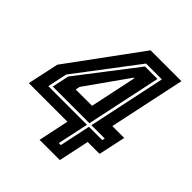

<svg xmlns="http://www.w3.org/2000/svg" viewBox="-210 -824 948 948"><g transform="rotate(45 264.0 -350.0)"><path d="M220 0 254 -160.5H-15.5L19.5 -324L295 -700H510.5L426 -302H509L478.5 -160.5H395.5L361.5 0ZM298.5 -56H312.5L347 -218H440L443 -232H350L436 -638H325.5L85 -321L63 -218H333ZM80 -232 99 -321 332 -624H419L336 -232ZM170.5 -302H284.5L336 -545.5H331.5L175 -324.5Z"/></g></svg>

Font: Tourney Thin
Style: Bold Italic
Weight: 700
Italic angle: -12°
Version: Version 1.015